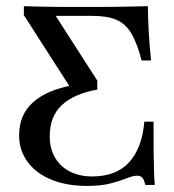

<svg xmlns="http://www.w3.org/2000/svg" viewBox="-20 -591 565 622"><path d="M262.1 11.3Q195.2 11.3 145.6 -9.3Q96 -29.8 69 -67.3Q41.9 -104.8 41.9 -152.4Q41.9 -219.4 87.1 -259.7Q132.3 -300 217.7 -315.3L212.1 -300.8L57.3 -541.9V-571Q79 -570.2 99.6 -569.8Q120.2 -569.4 141.1 -569Q162.1 -568.5 184.7 -568.5Q207.3 -568.5 233.1 -568.5H281.5Q341.9 -568.5 384.7 -569.4Q427.4 -570.2 458.9 -571Q459.7 -527.4 462.1 -483.9Q464.5 -440.3 469.4 -395.2H438.7Q424.2 -451.6 405.2 -483.1Q386.3 -514.5 356.9 -527Q327.4 -539.5 280.6 -539.5H160.5L295.2 -329.8V-300.8Q219.4 -287.1 180.2 -250.4Q141.1 -213.7 141.1 -150Q141.1 -108.9 158.9 -79.4Q176.6 -50 207.7 -34.7Q238.7 -19.4 278.2 -19.4Q356.5 -19.4 398.4 -65.3Q440.3 -111.3 447.6 -196.8H477.4Q477.4 -137.1 477.8 -98.4Q478.2 -59.7 479 -35.1Q479.8 -10.5 481.5 8.1H450.8Q446.8 -8.9 441.1 -15.3Q435.5 -21.8 424.2 -21.8Q411.3 -21.8 391.1 -13.7Q371 -5.6 339.9 2.8Q308.9 11.3 262.1 11.3Z"/></svg>

Font: Playfair 5pt SemiExpanded Light Medium
Style: Regular
Weight: 500
Version: Version 2.203